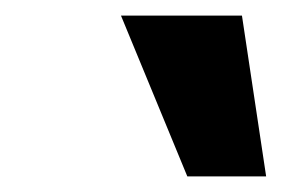

<svg xmlns="http://www.w3.org/2000/svg" viewBox="-20 -731 361 246"><path d="M220 -505 135 -711H290L321 -505Z"/></svg>

Font: Ysabeau ExtraBold
Style: Italic
Weight: 800
Italic angle: -12°
Designer: Christian Thalmann (Catharsis Fonts)
Version: Version 2.002